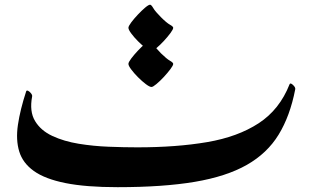

<svg xmlns="http://www.w3.org/2000/svg" viewBox="-20 -775 1301 800"><path d="M470.2 4.9Q337.9 4.9 252.7 -12.2Q167.5 -29.3 121.1 -62.5Q74.7 -95.7 60.1 -144Q45.4 -192.4 54.7 -255.1Q64 -317.9 88.9 -394Q90.8 -399.9 97.4 -396.5Q104 -393.1 109.6 -385.7Q115.2 -378.4 113.8 -372.6Q102.1 -310.5 126 -270.8Q149.9 -231 198.2 -208.5Q246.6 -186 308.1 -176Q369.6 -166 433.3 -163.6Q497.1 -161.1 551.8 -161.1Q715.8 -161.1 843.3 -182.9Q970.7 -204.6 1057.9 -261.5Q1145 -318.4 1186.5 -423.8Q1189 -429.2 1195.1 -425.5Q1201.2 -421.9 1206.3 -415Q1211.4 -408.2 1210 -402.3Q1188.5 -291.5 1140.9 -213.9Q1093.3 -136.2 1008.3 -87.9Q923.3 -39.6 791.5 -17.3Q659.7 4.9 470.2 4.9ZM701.7 -659.2Q701.7 -652.8 690.2 -637.2Q678.7 -621.6 662.6 -604.2Q646.5 -586.9 631.8 -574.7Q617.2 -562.5 611.3 -562.5Q603.5 -562.5 587.9 -574.2Q572.3 -585.9 555.4 -602.8Q538.6 -619.6 526.9 -635.5Q515.1 -651.4 515.1 -659.2Q515.1 -666 526.6 -681.4Q538.1 -696.8 554.2 -713.9Q570.3 -731 584.7 -743.2Q599.1 -755.4 605.5 -755.4Q610.8 -754.9 618.7 -741.2Q626.5 -727.5 650.4 -703.6Q674.3 -679.7 688 -672.1Q701.7 -664.6 701.7 -659.2ZM701.7 -508.8Q701.7 -502.4 690.2 -487.1Q678.7 -471.7 662.6 -454.3Q646.5 -437 631.8 -424.8Q617.2 -412.6 611.3 -412.6Q603.5 -412.6 587.9 -424.3Q572.3 -436 555.4 -452.9Q538.6 -469.7 526.9 -485.4Q515.1 -501 515.1 -508.8Q515.1 -515.6 526.6 -531Q538.1 -546.4 554.2 -563.5Q570.3 -580.6 584.7 -592.8Q599.1 -605 605.5 -605Q610.8 -604.5 618.7 -591.1Q626.5 -577.6 650.4 -553.2Q674.3 -529.8 688 -522Q701.7 -514.2 701.7 -508.8Z"/></svg>

Font: Awami Nastaliq
Style: Regular
Weight: 400
Designer: Peter Martin, SIL International
Foundry: SIL International
Version: Version 3.100